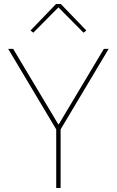

<svg xmlns="http://www.w3.org/2000/svg" viewBox="-20 -943 586 963"><path d="M262 0V-294L21 -698H46L272 -320H275L501 -698H525L284 -294V0ZM285 -923 413 -790 399 -779 273 -906 147 -779 133 -790 261 -923Z"/></svg>

Font: Plexus Sans Thin
Style: Regular
Weight: 250
Version: Version 2.001;PS 002.001;hotconv 1.0.70;makeotf.lib2.5.58329